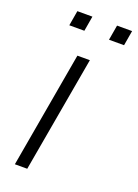

<svg xmlns="http://www.w3.org/2000/svg" viewBox="-144 -814 628 875"><g transform="rotate(20 170.0 -376.5)"><path d="M147 -753 134.5 -680H61.5L74 -753ZM339.5 -753 327 -680H254L266.5 -753ZM204 -562.5 105 0H45L143.5 -562.5Z"/></g></svg>

Font: Russisch Sans Light
Style: Italic
Weight: 300
Italic angle: -10°
Designer: Michael Sharanda (font) & Cristiano Sobral (main changes)
Foundry: Michael Sharanda
Version: Version 2.00;September 8, 2020;FontCreator 13.0.0.2681 64-bi